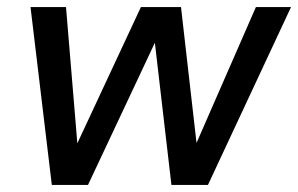

<svg xmlns="http://www.w3.org/2000/svg" viewBox="-20 -521 840 541"><path d="M126 0 66 -501H166L201 -80L181 -81L377 -501H490L538 -81L517 -80L701 -501H800L566 0H463L412 -438H434L228 0Z"/></svg>

Font: DM Sans 17pt Medium
Style: Italic
Weight: 500
Italic angle: -10°
Version: Version 4.004;gftools[0.9.30]